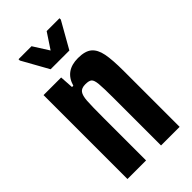

<svg xmlns="http://www.w3.org/2000/svg" viewBox="-217 -760 825 825"><g transform="rotate(-45 196.0 -347.5)"><path d="M146 -510 150 -448H158Q178 -518 256 -518Q299 -518 320 -500.5Q341 -483 348.5 -445.5Q356 -408 356 -339V0H243V-286Q243 -351 240.5 -376Q238 -401 229.5 -408.5Q221 -416 199 -416Q175 -416 165.5 -403Q156 -390 154 -360.5Q152 -331 152 -256V0H39V-510ZM72 -687V-695H151L196 -624L243 -695H321V-687L253 -567H139Z"/></g></svg>

Font: Saira ExtraCondensed
Style: Bold
Weight: 700
Width: 2
Designer: Hector Gatti with collaboration of the Omnibus-Type team
Foundry: Omnibus-Type
Version: Version 0.072; ttfautohint (v1.8)